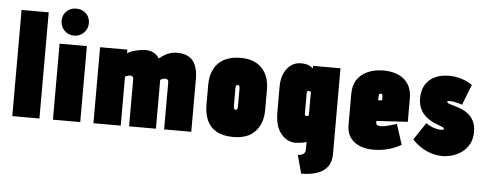

<svg xmlns="http://www.w3.org/2000/svg" viewBox="-57 -895 3210 1261"><g transform="rotate(5 1548.0 -264.5)"><path d="M41 0H220V-700H41Z M309 0H489V-501H309ZM399 -740Q360 -740 334.5 -715.5Q309 -691 309 -652Q309 -615 334.5 -588.5Q360 -562 399 -562Q437 -562 463 -588.5Q489 -615 489 -652Q489 -691 463 -715.5Q437 -740 399 -740Z M1042 -312V0H1221V-345Q1221 -393 1210.5 -425Q1200 -457 1181 -475.5Q1162 -494 1137 -501.5Q1112 -509 1082 -509Q1061 -509 1040.5 -503Q1020 -497 1001.5 -486Q983 -475 966 -461Q955 -479 940 -489.5Q925 -500 909 -504.5Q893 -509 876 -509Q862 -509 838.5 -505Q815 -501 792.5 -494Q770 -487 756 -477V-501H576V0H756V-323Q759 -325 764 -327Q769 -329 775.5 -331Q782 -333 789 -333Q794 -333 798 -331.5Q802 -330 805 -327.5Q808 -325 809.5 -321.5Q811 -318 811 -313V0H988V-312Q988 -314 988 -317Q988 -320 987 -321Q990 -323 996 -326Q1002 -329 1009 -331Q1016 -333 1022 -333Q1026 -333 1029.5 -331.5Q1033 -330 1036 -327.5Q1039 -325 1040.5 -321Q1042 -317 1042 -312Z M1692 -185V-317Q1692 -409 1642.5 -460.5Q1593 -512 1502 -512Q1438 -512 1394 -488.5Q1350 -465 1327.5 -421.5Q1305 -378 1305 -317V-185Q1305 -126 1325 -82Q1345 -38 1387.5 -14Q1430 10 1499 10Q1594 10 1643 -43.5Q1692 -97 1692 -185ZM1512 -311V-191Q1512 -185 1510.5 -180Q1509 -175 1506.5 -172Q1504 -169 1499 -169Q1494 -169 1491 -172Q1488 -175 1486.5 -180Q1485 -185 1485 -191V-311Q1485 -318 1486.5 -323Q1488 -328 1491.5 -330.5Q1495 -333 1499 -333Q1504 -333 1506.5 -330.5Q1509 -328 1510.5 -323Q1512 -318 1512 -311Z M2161 64V-501H1980V-483Q1970 -494 1957 -500Q1944 -506 1929.5 -508.5Q1915 -511 1899 -511Q1864 -511 1835.5 -491Q1807 -471 1790 -434Q1773 -397 1773 -346V-178Q1773 -86 1812.5 -37Q1852 12 1908 12Q1917 12 1927 11Q1937 10 1947.5 8.5Q1958 7 1966.5 5Q1975 3 1981 0V53Q1981 63 1976.5 70.5Q1972 78 1964.5 82Q1957 86 1948.5 88Q1940 90 1931 90L1964 211Q2022 211 2066.5 196.5Q2111 182 2136 149.5Q2161 117 2161 64ZM1981 -330V-178Q1981 -177 1980 -175.5Q1979 -174 1977 -172.5Q1975 -171 1972 -170Q1969 -169 1965 -169Q1961 -169 1958.5 -171Q1956 -173 1955 -176Q1954 -179 1954 -182V-322Q1954 -326 1955 -328Q1956 -330 1957.5 -331.5Q1959 -333 1961.5 -333.5Q1964 -334 1966 -334Q1968 -334 1970.5 -333.5Q1973 -333 1975.5 -332Q1978 -331 1979.5 -330.5Q1981 -330 1981 -330Z M2426 -166V-177L2632 -189V-343Q2632 -399 2608.5 -436.5Q2585 -474 2542.5 -492.5Q2500 -511 2444 -511Q2388 -511 2343 -492Q2298 -473 2272 -435Q2246 -397 2246 -340V-135Q2246 -97 2259.5 -69Q2273 -41 2297 -23Q2321 -5 2353.5 4Q2386 13 2423 13Q2472 13 2520 0Q2568 -13 2605 -35L2562 -169Q2541 -162 2509 -153.5Q2477 -145 2457 -145Q2448 -145 2442 -146.5Q2436 -148 2432.5 -150.5Q2429 -153 2427.5 -157Q2426 -161 2426 -166ZM2452 -333V-315L2426 -313V-334Q2426 -342 2427 -347Q2428 -352 2431 -355Q2434 -358 2439 -358Q2444 -358 2447 -355Q2450 -352 2451 -346.5Q2452 -341 2452 -333Z M2977 -332 3030 -467Q3013 -479 2989 -490Q2965 -501 2937 -507.5Q2909 -514 2879 -514Q2835 -514 2801.5 -502.5Q2768 -491 2745 -469.5Q2722 -448 2710.5 -418.5Q2699 -389 2699 -352Q2699 -318 2708.5 -292.5Q2718 -267 2733.5 -249Q2749 -231 2767.5 -218.5Q2786 -206 2804 -198Q2822 -190 2837.5 -184.5Q2853 -179 2862.5 -174.5Q2872 -170 2872 -165Q2872 -162 2870.5 -160Q2869 -158 2866 -157.5Q2863 -157 2859.5 -156.5Q2856 -156 2851 -156Q2836 -156 2817.5 -161Q2799 -166 2782 -174Q2765 -182 2754 -191L2678 -77Q2719 -33 2770.5 -9Q2822 15 2877 15Q2912 15 2946.5 4Q2981 -7 3009 -28.5Q3037 -50 3054 -83Q3071 -116 3071 -160Q3071 -197 3060.5 -222.5Q3050 -248 3033 -265.5Q3016 -283 2995.5 -294Q2975 -305 2954.5 -311.5Q2934 -318 2917 -323Q2900 -328 2889.5 -332Q2879 -336 2879 -343Q2879 -345 2880 -346Q2881 -347 2882.5 -348Q2884 -349 2887 -349Q2890 -349 2894 -349Q2909 -349 2925.5 -346Q2942 -343 2956.5 -339Q2971 -335 2977 -332Z"/></g></svg>

Font: Advent Pro Black
Style: Regular
Weight: 900
Version: Version 3.000